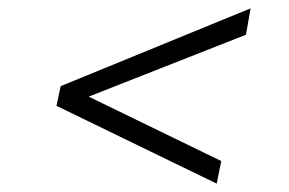

<svg xmlns="http://www.w3.org/2000/svg" viewBox="-20 -579 690 459"><path d="M579 -559 568 -496 192 -348 509 -194 498 -140 115 -326 125 -373Z"/></svg>

Font: REM ExtraLight
Style: Italic
Weight: 250
Italic angle: -11°
Designer: Octavio Pardo
Foundry: Ashler Design
Version: Version 1.005;gftools[0.9.28]